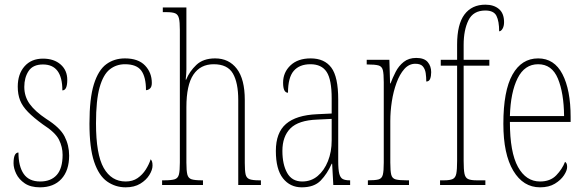

<svg xmlns="http://www.w3.org/2000/svg" viewBox="-20 -792 2506 822"><path d="M151 10Q111 10 86 -7Q61 -24 49.5 -48Q38 -72 38 -93Q38 -139 59 -139Q59 -80 81.5 -47.5Q104 -15 152 -15Q198 -15 223 -43Q248 -71 248 -129Q248 -163 232.5 -194Q217 -225 164 -259Q124 -288 100 -312.5Q76 -337 66 -362.5Q56 -388 56 -421Q56 -475 85 -508Q114 -541 164 -541Q211 -541 239.5 -516Q268 -491 268 -450Q268 -405 247 -405Q247 -516 164 -516Q121 -516 102.5 -488Q84 -460 84 -420Q84 -379 107 -347Q130 -315 178 -283Q237 -246 256.5 -208Q276 -170 276 -126Q276 -62 243 -26Q210 10 151 10Z M518 10Q474 10 438.5 -15Q403 -40 383 -99.5Q363 -159 363 -263Q363 -371 382 -431.5Q401 -492 435 -517Q469 -542 515 -542Q572 -542 601 -511.5Q630 -481 630 -437Q630 -420 622 -413Q614 -406 605 -406Q605 -462 585 -489.5Q565 -517 515 -517Q478 -517 450 -495Q422 -473 406.5 -418Q391 -363 391 -264Q391 -131 424 -73Q457 -15 518 -15Q548 -15 569 -29.5Q590 -44 604 -66Q618 -88 625 -110Q629 -106 631 -100Q633 -94 633 -83Q633 -65 619.5 -43Q606 -21 580.5 -5.5Q555 10 518 10Z M674 0V-20H683Q714 -20 728 -24.5Q742 -29 746 -45Q750 -61 750 -96V-664Q750 -698 746 -714Q742 -730 730 -735Q718 -740 693 -740H677V-760H778V-495Q778 -478 775 -451H777Q791 -486 820.5 -514Q850 -542 901 -542Q960 -542 994 -497.5Q1028 -453 1028 -364V-94Q1028 -61 1031.5 -45.5Q1035 -30 1048 -25Q1061 -20 1089 -20H1097V0H1000V-364Q1000 -438 977 -477.5Q954 -517 895 -517Q838 -517 808 -472.5Q778 -428 778 -333V-96Q778 -61 782 -45Q786 -29 800 -24.5Q814 -20 844 -20H849V0Z M1272 10Q1222 10 1191.5 -28.5Q1161 -67 1161 -146Q1161 -224 1204.5 -261.5Q1248 -299 1337 -303L1400 -306V-371Q1400 -451 1378.5 -484Q1357 -517 1309 -517Q1262 -517 1237.5 -488.5Q1213 -460 1213 -395Q1192 -395 1192 -438Q1192 -482 1223.5 -512Q1255 -542 1310 -542Q1369 -542 1398.5 -502.5Q1428 -463 1428 -366V-103Q1428 -66 1432.5 -48.5Q1437 -31 1447.5 -25.5Q1458 -20 1477 -20H1479V0H1407L1402 -91H1400Q1381 -48 1353 -19Q1325 10 1272 10ZM1274 -15Q1312 -15 1340 -38.5Q1368 -62 1384 -102Q1400 -142 1400 -191V-283L1338 -280Q1258 -277 1223.5 -242.5Q1189 -208 1189 -146Q1189 -88 1209.5 -51.5Q1230 -15 1274 -15Z M1555 0V-20H1556Q1587 -20 1601 -24Q1615 -28 1619 -44Q1623 -60 1623 -96V-440Q1623 -476 1619 -492Q1615 -508 1600 -512Q1585 -516 1553 -516H1550V-536H1647L1650 -435H1652Q1661 -459 1674 -484.5Q1687 -510 1708.5 -527Q1730 -544 1762 -544Q1796 -544 1811 -526.5Q1826 -509 1826 -483Q1826 -466 1821.5 -454.5Q1817 -443 1805 -443Q1805 -462 1802.5 -479Q1800 -496 1790.5 -507.5Q1781 -519 1758 -519Q1731 -519 1711 -496.5Q1691 -474 1677.5 -437Q1664 -400 1657.5 -357.5Q1651 -315 1651 -274V-96Q1651 -60 1655 -44Q1659 -28 1674 -24Q1689 -20 1720 -20H1731V0Z M1864 0V-20H1881Q1906 -20 1918 -25.5Q1930 -31 1933.5 -48.5Q1937 -66 1937 -103V-511H1867V-536H1937V-601Q1937 -688 1968.5 -730Q2000 -772 2058 -772Q2094 -772 2116 -753.5Q2138 -735 2138 -697Q2138 -680 2131.5 -669Q2125 -658 2117 -658Q2117 -701 2105.5 -724Q2094 -747 2058 -747Q2006 -747 1985.5 -705Q1965 -663 1965 -600V-536H2075V-511H1965V-103Q1965 -66 1968.5 -48.5Q1972 -31 1984 -25.5Q1996 -20 2021 -20H2058V0Z M2292 10Q2220 10 2177.5 -61Q2135 -132 2135 -262Q2135 -403 2174 -472.5Q2213 -542 2284 -542Q2353 -542 2388 -474.5Q2423 -407 2423 -291V-270H2163Q2163 -140 2197.5 -77.5Q2232 -15 2292 -15Q2336 -15 2361.5 -41.5Q2387 -68 2399 -99Q2403 -97 2405.5 -92Q2408 -87 2408 -77Q2408 -62 2394.5 -41.5Q2381 -21 2355.5 -5.5Q2330 10 2292 10ZM2395 -295Q2394 -394 2368.5 -455.5Q2343 -517 2284 -517Q2226 -517 2196 -457Q2166 -397 2163 -295Z"/></svg>

Font: Noto Serif Tamil ExtraCondensed Thin
Style: Italic
Weight: 100
Width: 2
Italic angle: -12°
Designer: Indian Type Foundry, Tom Grace, and the Monotype Design Team
Foundry: Monotype Imaging Inc.
Version: Version 2.003; ttfautohint (v1.8.4.7-5d5b)